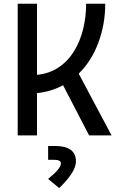

<svg xmlns="http://www.w3.org/2000/svg" viewBox="-20 -713 626 1011"><path d="M73.2 0V-693.4H174.8V-318.8Q241.7 -325.7 290.5 -359.4Q339.4 -393.1 371.1 -445.3Q402.8 -497.6 418.2 -561.5Q433.6 -625.5 433.6 -693.4H534.2Q534.2 -586.4 498.3 -489.3Q462.4 -392.1 394.5 -325.2L567.4 0H449.2L312 -264.2Q281.2 -247.6 247.1 -237.1Q212.9 -226.6 174.8 -222.7V0ZM291.5 277.3 233.4 229Q300.8 175.3 300.8 147.5Q300.8 128.4 265.1 128.4H233.4V55.7H270Q379.9 55.7 379.9 137.2Q379.9 192.4 291.5 277.3Z"/></svg>

Font: CaskaydiaCove NFP
Style: Regular
Weight: 400
Designer: Aaron Bell
Foundry: Saja Typeworks
Version: Version 2111.001; VTT 6.35;Nerd Fonts 3.1.1